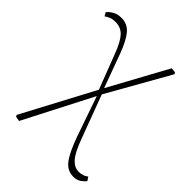

<svg xmlns="http://www.w3.org/2000/svg" viewBox="-196 -596 894 894"><g transform="rotate(45 251.5 -149.0)"><path d="M57 183 52 175 240 -179 174 -351Q152 -409 129.5 -433Q107 -457 71 -457Q54 -457 41 -452Q28 -447 17 -439L7 -457Q18 -470 35.5 -480Q53 -490 78 -490Q118 -490 143 -460Q168 -430 191 -368L252 -201L409 -489L433 -487L438 -479L265 -173L344 39Q369 107 392 132.5Q415 158 443 158Q472 158 491 142L503 160Q493 173 478.5 182.5Q464 192 441 192Q403 192 377.5 160Q352 128 323 48L254 -151L80 187Z"/></g></svg>

Font: Source Serif 4 SmText ExtraLight
Style: Regular
Weight: 200
Designer: Frank Grießhammer
Foundry: Adobe
Version: Version 4.005;hotconv 1.1.0;makeotfexe 2.6.0